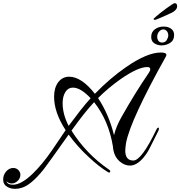

<svg xmlns="http://www.w3.org/2000/svg" viewBox="-317 -1031 1140 1214"><path d="M-221 163Q-250 163 -270 151Q-297 136 -297 104Q-297 76 -279 54Q-259 31 -233 31Q-214 31 -200 45Q-188 59 -188 73Q-188 98 -207 114Q-223 129 -243 129Q-262 129 -276 115Q-270 137 -235 137Q-182 137 -109 66Q-82 40 -51.5 3.5Q-21 -33 12 -81Q34 -113 55 -144.5Q76 -176 98 -208Q25 -320 25 -419Q25 -476 51 -511Q78 -546 120 -546Q198 -546 283 -438Q379 -537 479 -606Q613 -699 700 -699Q735 -699 735 -684Q735 -680 732 -674Q507 -271 480 -127Q478 -113 476.5 -101Q475 -89 475 -79Q475 -16 526 -16Q578 -16 672 -212Q676 -222 683 -224H684Q688 -224 688 -217Q688 -211 683 -201Q655 -145 638.5 -112Q622 -79 616 -70Q588 -26 560 -5Q532 16 505 16Q471 16 440 -10Q401 -44 397 -105Q370 -269 278 -385Q246 -351 210.5 -306Q175 -261 135 -205Q181 -132 240.5 -70Q300 -8 373 42Q380 46 380 52Q380 60 374 60Q371 60 365 57Q337 40 307 16.5Q277 -7 244 -38Q207 -72 175.5 -107.5Q144 -143 117 -180Q49 -84 9.5 -29Q-30 26 -41 40Q-123 142 -182 157Q-201 163 -221 163ZM404 -176Q410 -202 421.5 -230.5Q433 -259 450 -289Q536 -442 623 -569Q633 -583 633 -594Q633 -607 614 -607Q556 -607 449 -533Q406 -503 370 -472.5Q334 -442 303 -411Q371 -309 404 -176ZM117 -235Q156 -288 190.5 -332Q225 -376 256 -410Q193 -477 144 -477Q114 -477 97 -450Q79 -422 79 -378Q79 -309 117 -235ZM705 -744Q679 -744 659 -757Q639 -770 639 -797Q639 -829 662.5 -846Q686 -863 717 -863Q747 -863 765.5 -849Q784 -835 784 -810Q784 -776 759 -760Q734 -744 705 -744ZM708 -762Q728 -762 737.5 -778Q747 -794 747 -807Q747 -824 737.5 -834.5Q728 -845 715 -845Q701 -845 689 -831.5Q677 -818 677 -798Q677 -783 685 -772.5Q693 -762 708 -762ZM662 -905Q654 -906 654 -912Q654 -913 666 -923.5Q678 -934 696 -948.5Q714 -963 733.5 -977Q753 -991 768 -1001Q783 -1011 787 -1011Q803 -1011 803 -992Q803 -968 770 -951Q753 -943 728.5 -932Q704 -921 684.5 -913Q665 -905 662 -905Z"/></svg>

Font: Carattere
Style: Regular
Weight: 400
Designer: Robert E. Leuschke
Foundry: Robert E. Leuschke
Version: Version 1.010; ttfautohint (v1.8.3)